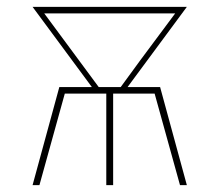

<svg xmlns="http://www.w3.org/2000/svg" viewBox="-20 -540 640 560"><path d="M75 0 153 -286H248L75 -520H525L352 -286H447L525 0H505L431 -267H310V0H290V-267H169L95 0ZM268 -286H332L389 -364L491 -501H109Z"/></svg>

Font: Zed Sans Thin Extended
Style: Regular
Weight: 100
Width: 7
Designer: Belleve Invis
Foundry: Belleve Invis
Version: Version 1.0.0; ttfautohint (v1.8.4)